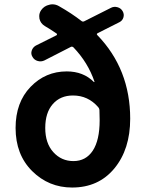

<svg xmlns="http://www.w3.org/2000/svg" viewBox="-20 -838 671 872"><path d="M313.5 -106.4Q370.1 -106.4 401.4 -153.8Q432.6 -201.2 432.6 -292Q432.6 -310.5 431.6 -338.9Q430.7 -346.7 425.8 -351.6Q379.9 -404.3 311.5 -404.3Q253.9 -404.3 219.7 -365.2Q185.5 -326.2 185.5 -256.8Q185.5 -187.5 222.2 -147Q258.8 -106.4 313.5 -106.4ZM537.1 -787.1Q544.9 -773.4 540.5 -758.8Q536.1 -744.1 522.5 -737.3L423.8 -687.5Q417 -683.6 421.9 -678.7Q571.3 -524.4 571.3 -298.8Q571.3 -160.2 499.5 -73.2Q427.7 13.7 307.6 13.7Q201.2 13.7 126 -61Q50.8 -135.7 50.8 -256.8Q50.8 -373 118.7 -443.4Q186.5 -513.7 283.2 -513.7Q358.4 -513.7 406.2 -465.8Q407.2 -464.8 408.2 -465.3Q409.2 -465.8 409.2 -466.8Q379.9 -553.7 313.5 -623Q307.6 -627.9 301.8 -625L181.6 -563.5Q167 -556.6 151.4 -561Q135.7 -565.4 127.9 -579.1Q119.1 -592.8 124 -607.9Q128.9 -623 142.6 -630.9L236.3 -677.7Q238.3 -678.7 238.8 -681.2Q239.3 -683.6 237.3 -685.5Q211.9 -703.1 183.6 -719.7Q164.1 -731.4 159.2 -752.9Q158.2 -758.8 158.2 -764.6Q158.2 -779.3 167 -792Q180.7 -811.5 204.1 -816.4Q210.9 -818.4 217.8 -818.4Q233.4 -818.4 247.1 -810.5Q305.7 -777.3 350.6 -742.2Q356.4 -738.3 362.3 -741.2L484.4 -802.7Q498 -809.6 513.7 -805.2Q529.3 -800.8 537.1 -787.1Z"/></svg>

Font: Gen Jyuu Gothic Bold
Style: Bold
Weight: 700
Designer: [Source Han Sans]
Ryoko NISHIZUKA  (kana & ideographs); Paul D. Hunt (Latin, Greek & Cyrillic); Wenlong ZHANG  (bopomofo
Version: Version 1.002.20150607